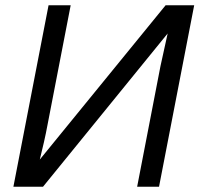

<svg xmlns="http://www.w3.org/2000/svg" viewBox="-20 -708 759 728"><path d="M143.1 0H30.8L164.1 -688H248L160.6 -236.8Q154.3 -202.6 146.7 -169.4Q139.2 -136.2 130.9 -103L607.9 -688H716.3L583 0H500L588.4 -457L615.7 -581.1Z"/></svg>

Font: Arimo
Style: Italic
Weight: 400
Italic angle: -12°
Designer: Steve Matteson
Foundry: Monotype Imaging Inc.
Version: Version 1.33